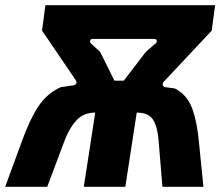

<svg xmlns="http://www.w3.org/2000/svg" viewBox="-47 -720 851 740"><path d="M-27 0 39 -180Q68 -260 101 -310Q134 -360 187 -384L235 -391Q246 -393 247.5 -399.5Q249 -406 243 -414L115 -602L128 -700H782L769 -602L586 -407Q579 -400 580 -393Q581 -386 591 -384L627 -379Q674 -355 693.5 -302.5Q713 -250 720 -170L737 0H579L564 -181Q560 -231 543 -258.5Q526 -286 480 -286L436 0H276L320 -286Q274 -286 246 -254.5Q218 -223 200 -173L135 0ZM394 -409H430L515 -520L553 -553Q559 -558 557 -564Q555 -570 547 -570H312Q302 -570 300.5 -563.5Q299 -557 304 -552L339 -520Z"/></svg>

Font: Finlandica
Style: Bold Italic
Weight: 700
Italic angle: -8°
Designer: Niklas Ekholm, Juho Hiilivirta, Jaakko Suomalainen
Foundry: Helsinki Type Studio
Version: Version 1.064; ttfautohint (v1.8.4.7-5d5b)